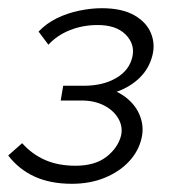

<svg xmlns="http://www.w3.org/2000/svg" viewBox="-30 -440 423 468"><path d="M145 8Q93 8 54.5 -9.5Q16 -27 -10 -61L24 -91Q48 -64 80 -50Q112 -36 154 -36Q201 -36 229 -57.5Q257 -79 265 -109Q270 -131 258.5 -151Q247 -171 223.5 -183Q200 -195 169 -195H118L124 -231H175Q221 -231 253.5 -250Q286 -269 293 -303Q299 -333 276 -356Q253 -379 208 -379Q172 -379 140.5 -366.5Q109 -354 88 -331L64 -363Q83 -383 108.5 -395.5Q134 -408 163 -414Q192 -420 218 -420Q267 -420 297 -403Q327 -386 338 -359Q349 -332 341 -303Q333 -273 311.5 -251.5Q290 -230 259 -218Q228 -206 190 -206L193 -228Q239 -228 268.5 -208.5Q298 -189 310 -160.5Q322 -132 315 -103Q308 -72 285 -47Q262 -22 226 -7Q190 8 145 8Z"/></svg>

Font: Ysabeau Infant Light
Style: Italic
Weight: 300
Italic angle: -12°
Designer: Christian Thalmann (Catharsis Fonts)
Version: Version 2.001;gftools[0.9.30]; featfreeze: ss01,ss02,lnum